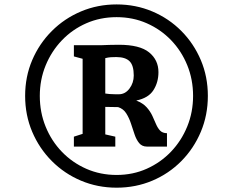

<svg xmlns="http://www.w3.org/2000/svg" viewBox="-20 -934 1080 890"><path d="M96.5 -489.5Q96.5 -578.5 129.2 -655.2Q162 -732 220.2 -790.2Q278.5 -848.5 355.5 -881Q432.5 -913.5 520.5 -913.5Q609 -913.5 686 -881Q763 -848.5 820.8 -790.2Q878.5 -732 911 -655.2Q943.5 -578.5 943.5 -489.5Q943.5 -400.5 911 -323.2Q878.5 -246 820.8 -187.5Q763 -129 686 -96.5Q609 -64 520.5 -64Q432.5 -64 355.5 -96.5Q278.5 -129 220.2 -187.5Q162 -246 129.2 -323.2Q96.5 -400.5 96.5 -489.5ZM164.5 -489.5Q164.5 -413.5 191.5 -347Q218.5 -280.5 267 -230.2Q315.5 -180 380.2 -151.5Q445 -123 520.5 -123Q596 -123 660.2 -151.8Q724.5 -180.5 772.8 -231Q821 -281.5 848 -347.8Q875 -414 875 -489.5Q875 -565.5 848 -631.8Q821 -698 772.8 -748Q724.5 -798 660.2 -826.2Q596 -854.5 520.5 -854.5Q444.5 -854.5 379.8 -826Q315 -797.5 266.8 -747Q218.5 -696.5 191.5 -630.5Q164.5 -564.5 164.5 -489.5ZM363 -313.5V-661.5L322.5 -672.5V-724.5H412.5Q434 -724 450.8 -724.5Q467.5 -725 485.8 -725.8Q504 -726.5 531 -726.5Q628 -726.5 671.2 -691.2Q714.5 -656 714.5 -599.5Q714.5 -552.5 691.2 -516Q668 -479.5 611.5 -468Q642.5 -456 659.5 -437Q676.5 -418 686 -397.5Q695.5 -377 703.2 -358.8Q711 -340.5 722 -328.8Q733 -317 754 -316.5V-254.5H661.5Q638.5 -254.5 625.2 -270.5Q612 -286.5 603.8 -311Q595.5 -335.5 587 -361.5Q578.5 -387.5 565 -408.8Q551.5 -430 527.5 -437.5L468 -438.5V-311L514.5 -300.5V-254.5H322.5V-300.5ZM468 -500.5Q476 -499 487 -498.2Q498 -497.5 509.8 -497.2Q521.5 -497 530.5 -497Q560.5 -497 580.2 -523.5Q600 -550 600 -584Q600 -631 580.5 -650.2Q561 -669.5 519 -669.5Q507 -669.5 494.2 -668.8Q481.5 -668 468 -664.5Z"/></svg>

Font: Merriweather ExtraBold
Style: Regular
Weight: 800
Version: Version 2.100